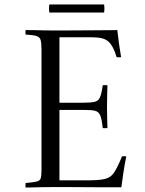

<svg xmlns="http://www.w3.org/2000/svg" viewBox="-20 -835 648 856"><path d="M94 1Q93 -9 94 -19Q128 -22 143 -25.5Q158 -29 161.5 -40Q165 -51 165 -77V-614Q165 -644 161 -657Q157 -670 142.5 -674.5Q128 -679 94 -681Q93 -691 94 -701Q119 -701 136.5 -700.5Q154 -700 177.5 -699.5Q201 -699 242 -699Q285 -699 329 -699.5Q373 -700 411 -700Q449 -700 474 -700.5Q499 -701 503 -701Q509 -644 520 -580Q509 -579 500 -580Q492 -607 483 -623.5Q474 -640 464 -649Q451 -661 431.5 -665Q412 -669 383 -669H245V-377H350Q385 -377 402 -381Q419 -385 426 -401.5Q433 -418 438 -455Q449 -456 459 -455Q459 -448 458 -420.5Q457 -393 457 -359Q457 -328 458 -300.5Q459 -273 459 -264Q450 -263 438 -264Q434 -304 427 -320.5Q420 -337 404 -341Q388 -345 356 -345H245V-31H378Q414 -31 439.5 -35.5Q465 -40 479 -54Q489 -64 500.5 -86Q512 -108 524 -138Q533 -139 543 -138Q535 -98 529.5 -61Q524 -24 521 0Q488 0 445 0Q402 0 358 -0.5Q314 -1 278 -1Q242 -1 223 -1Q189 -1 167.5 -0.5Q146 0 130 0.5Q114 1 94 1ZM200 -815H444Q447 -797 444 -779H200Q197 -797 200 -815Z"/></svg>

Font: Castoro Titling
Style: Regular
Weight: 400
Version: Version 2.04